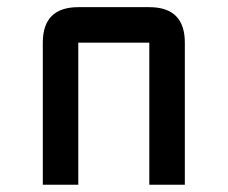

<svg xmlns="http://www.w3.org/2000/svg" viewBox="-20 -508 626 528"><path d="M390.6 -390.6H195.3V0H97.7V-390.6Q97.7 -488.3 195.3 -488.3H390.6Q488.3 -488.3 488.3 -390.6V0H390.6Z"/></svg>

Font: BabelStone Zanabazar
Style: Regular
Weight: 400
Designer: Andrew West
Foundry: Andrew West
Version: Version 10.002;August 6, 2021